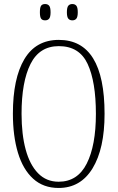

<svg xmlns="http://www.w3.org/2000/svg" viewBox="-20 -923 584 953"><path d="M271 10Q195 10 144.5 -36Q94 -82 69 -165Q44 -248 44 -359Q44 -534 101 -629.5Q158 -725 272 -725Q499 -725 499 -358Q499 -185 439.5 -87.5Q380 10 271 10ZM271 -21Q365 -21 410.5 -111Q456 -201 456 -358Q456 -517 415 -605.5Q374 -694 272 -694Q176 -694 131.5 -605.5Q87 -517 87 -358Q87 -256 107.5 -180.5Q128 -105 169 -63Q210 -21 271 -21ZM339 -822Q326 -822 319 -830.5Q312 -839 312 -862Q312 -886 319 -894.5Q326 -903 339 -903Q352 -903 359 -894.5Q366 -886 366 -862Q366 -839 359 -830.5Q352 -822 339 -822ZM204 -822Q190 -822 184 -830.5Q178 -839 178 -862Q178 -886 184 -894.5Q190 -903 204 -903Q217 -903 224 -894.5Q231 -886 231 -862Q231 -839 224 -830.5Q217 -822 204 -822Z"/></svg>

Font: Noto Serif ExtraCondensed ExtraLight
Style: Regular
Weight: 200
Width: 2
Designer: Monotype Design Team
Foundry: Monotype Imaging Inc.
Version: Version 2.015